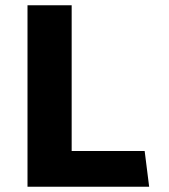

<svg xmlns="http://www.w3.org/2000/svg" viewBox="-20 -706 640 726"><path d="M84 0V-686H251V-135H527L544 0Z"/></svg>

Font: Chivo Mono
Style: Bold
Weight: 700
Monospace: yes
Designer: Hector Gatti
Foundry: Omnibus-Type
Version: Version 1.008; ttfautohint (v1.8.4.7-5d5b)